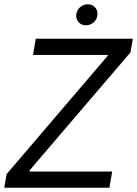

<svg xmlns="http://www.w3.org/2000/svg" viewBox="-22 -882 644 902"><path d="M-2 0H492L505 -76H117L118 -83L591 -636L602 -700H146L133 -624H485L484 -620L9 -64ZM381 -763C410 -763 436 -785 436 -817C436 -842 417 -862 391 -862C362 -862 336 -839 336 -808C336 -783 355 -763 381 -763Z"/></svg>

Font: Fixel Display 20240404
Style: Italic
Weight: 400
Italic angle: -10°
Designer: AlfaBravo + MacPaw
Foundry: Kyrylo Tkachov, Marchela Mozhyna, Serhii Makarenko, Maria Weinstein, Zakhar Kryvoshyya
Version: Version 1.211;Glyphs 3.2 (3225)